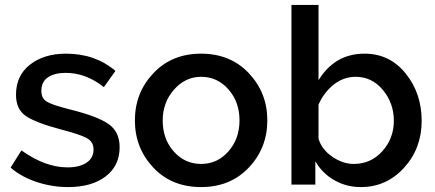

<svg xmlns="http://www.w3.org/2000/svg" viewBox="-20 -750 1766 780"><path d="M256 10Q192 10 129.5 -10.5Q67 -31 23 -69L67 -139Q164 -70 254 -70Q303 -70 331.5 -89Q360 -108 360 -143Q360 -174 332.5 -189Q305 -204 228 -224Q123 -252 84 -279.5Q45 -307 45 -365Q45 -443 102 -487.5Q159 -532 248 -532Q367 -532 449 -462L402 -396Q329 -454 247 -454Q202 -454 175 -436Q148 -418 148 -381Q148 -350 171 -336.5Q194 -323 262 -306Q375 -278 420.5 -246.5Q466 -215 466 -152Q466 -77 409.5 -33.5Q353 10 256 10Z M797 10Q677 10 602.5 -69.5Q528 -149 528 -261Q528 -373 603 -452.5Q678 -532 797 -532Q916 -532 991 -452.5Q1066 -373 1066 -261Q1066 -149 991 -69.5Q916 10 797 10ZM641 -260Q641 -185 686 -134.5Q731 -84 797 -84Q863 -84 908 -135Q953 -186 953 -261Q953 -336 908 -387Q863 -438 797 -438Q733 -438 687 -386Q641 -334 641 -260Z M1446 10Q1387 10 1338 -18Q1289 -46 1261 -95V0H1164V-730H1274V-424Q1340 -532 1461 -532Q1563 -532 1628 -451.5Q1693 -371 1693 -259Q1693 -147 1621.5 -68.5Q1550 10 1446 10ZM1417 -84Q1487 -84 1533.5 -136Q1580 -188 1580 -259Q1580 -331 1535.5 -384.5Q1491 -438 1425 -438Q1376 -438 1336 -406.5Q1296 -375 1274 -325V-187Q1286 -144 1329 -114Q1372 -84 1417 -84Z"/></svg>

Font: Raleway
Style: Regular
Weight: 600
Designer: Matt McInerney, Pablo Impallari, Rodrigo Fuenzalida
Foundry: Matt McInerney, Pablo Impallari, Rodrigo Fuenzalida
Version: Version 1.000;PS 001.001;hotconv 1.0.56; ttfautohint (v1.5)